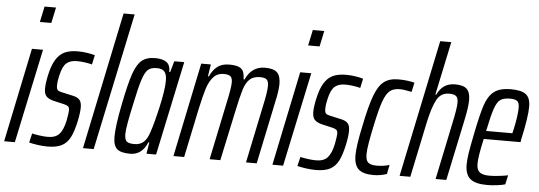

<svg xmlns="http://www.w3.org/2000/svg" viewBox="-52 -886 2908 1036"><g transform="rotate(5 1402.0 -367.5)"><path d="M133 -658 151 -743H213L195 -658ZM-3 0 103 -510H163L55 0Z M132 -5 144 -55Q154 -52 181 -48Q208 -44 229 -44Q271 -44 291.5 -66.5Q312 -89 323 -140Q331 -184 331 -195Q331 -212 324.5 -217.5Q318 -223 303 -227L246 -240Q217 -247 204.5 -260.5Q192 -274 192 -301Q192 -330 201 -372Q213 -429 232.5 -460.5Q252 -492 280 -505Q308 -518 352 -518Q377 -518 402.5 -514Q428 -510 444 -505L433 -454Q420 -458 396.5 -461.5Q373 -465 351 -465Q314 -465 293.5 -446.5Q273 -428 262 -377Q255 -348 255 -324Q255 -307 261 -300.5Q267 -294 282 -291L345 -277Q369 -272 381 -259.5Q393 -247 393 -218Q393 -189 383 -142Q371 -86 354.5 -54Q338 -22 309.5 -7Q281 8 232 8Q205 8 175.5 3.5Q146 -1 132 -5Z M424 0 579 -743H639L482 0Z M588 -76Q588 -134 612 -254Q634 -365 652.5 -419.5Q671 -474 697.5 -496Q724 -518 770 -518Q811 -518 832 -502.5Q853 -487 852 -450H857L874 -510H928L820 0H768L778 -62H773Q744 8 680 8Q630 8 609 -10Q588 -28 588 -76ZM777 -112Q795 -162 816.5 -257.5Q838 -353 838 -401Q838 -435 825.5 -450Q813 -465 784 -465Q753 -465 736.5 -451Q720 -437 706 -394.5Q692 -352 672 -255Q660 -200 652.5 -158Q645 -116 645 -96Q645 -65 657 -55.5Q669 -46 698 -46Q727 -46 746 -61.5Q765 -77 777 -112Z M1020 -510H1072L1062 -445H1067Q1082 -479 1106.5 -498.5Q1131 -518 1171 -518Q1205 -518 1223 -510.5Q1241 -503 1247.5 -488Q1254 -473 1255 -445H1260Q1293 -518 1365 -518Q1411 -518 1430.5 -499.5Q1450 -481 1450 -437Q1450 -401 1435 -335L1365 0H1307L1371 -307Q1389 -387 1389 -422Q1389 -447 1378.5 -456Q1368 -465 1343 -465Q1306 -465 1286 -445.5Q1266 -426 1254.5 -389Q1243 -352 1225 -267L1168 0H1110L1174 -307Q1193 -392 1193 -423Q1193 -447 1182.5 -456Q1172 -465 1147 -465Q1111 -465 1089.5 -440.5Q1068 -416 1056 -378Q1044 -340 1028 -267L972 0H914Z M1586 -658 1604 -743H1666L1648 -658ZM1450 0 1556 -510H1616L1508 0Z M1585 -5 1597 -55Q1607 -52 1634 -48Q1661 -44 1682 -44Q1724 -44 1744.5 -66.5Q1765 -89 1776 -140Q1784 -184 1784 -195Q1784 -212 1777.5 -217.5Q1771 -223 1756 -227L1699 -240Q1670 -247 1657.5 -260.5Q1645 -274 1645 -301Q1645 -330 1654 -372Q1666 -429 1685.5 -460.5Q1705 -492 1733 -505Q1761 -518 1805 -518Q1830 -518 1855.5 -514Q1881 -510 1897 -505L1886 -454Q1873 -458 1849.5 -461.5Q1826 -465 1804 -465Q1767 -465 1746.5 -446.5Q1726 -428 1715 -377Q1708 -348 1708 -324Q1708 -307 1714 -300.5Q1720 -294 1735 -291L1798 -277Q1822 -272 1834 -259.5Q1846 -247 1846 -218Q1846 -189 1836 -142Q1824 -86 1807.5 -54Q1791 -22 1762.5 -7Q1734 8 1685 8Q1658 8 1628.5 3.5Q1599 -1 1585 -5Z M1892 -89Q1892 -142 1916 -252Q1938 -361 1959 -417Q1980 -473 2009.5 -495.5Q2039 -518 2088 -518Q2133 -518 2175 -508L2164 -457Q2121 -466 2100 -466Q2066 -466 2046 -450Q2026 -434 2010.5 -391Q1995 -348 1976 -257Q1965 -206 1958 -165Q1951 -124 1951 -101Q1951 -67 1965 -55.5Q1979 -44 2012 -44Q2048 -44 2080 -54L2070 -4Q2034 8 1998 8Q1941 8 1916.5 -15Q1892 -38 1892 -89Z M2294 -743H2354L2293 -454H2298Q2327 -518 2395 -518Q2439 -518 2458 -500Q2477 -482 2477 -440Q2477 -402 2462 -332L2392 0H2334L2398 -307Q2416 -391 2416 -420Q2416 -446 2405 -455.5Q2394 -465 2367 -465Q2322 -465 2300 -424.5Q2278 -384 2260 -301L2197 0H2139Z M2494 -92Q2494 -119 2499.5 -154Q2505 -189 2518 -254Q2540 -365 2557 -417Q2574 -469 2605.5 -493.5Q2637 -518 2696 -518Q2754 -518 2778.5 -499Q2803 -480 2803 -433Q2803 -377 2776 -255L2773 -238H2574Q2552 -141 2552 -102Q2552 -69 2568.5 -56Q2585 -43 2622 -43Q2642 -43 2673.5 -46.5Q2705 -50 2722 -54L2711 -4Q2695 1 2667 4.5Q2639 8 2613 8Q2550 8 2522 -15Q2494 -38 2494 -92ZM2725 -282 2731 -307Q2747 -381 2747 -422Q2747 -449 2735.5 -458Q2724 -467 2698 -467Q2663 -467 2645 -455Q2627 -443 2614 -406Q2601 -369 2583 -282Z"/></g></svg>

Font: Saira Ultra Condensed
Style: Italic
Weight: 400
Width: 1
Italic angle: -12°
Designer: Hector Gatti with collaboration of the Omnibus-Type team
Foundry: Omnibus-Type
Version: Version 1.001; ttfautohint (v1.8)